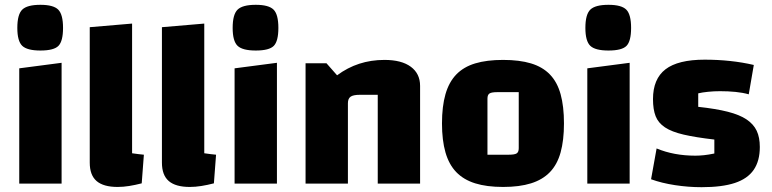

<svg xmlns="http://www.w3.org/2000/svg" viewBox="-20 -763 3207 798"><path d="M60 -479 236 -502V0H60ZM148 -553Q93 -553 72.5 -572.5Q52 -592 52 -647Q52 -703 72.5 -723Q93 -743 148 -743Q202 -743 222 -723Q242 -703 242 -647Q242 -592 223 -572.5Q204 -553 148 -553Z M529 -126Q543 -124 555 -122.5Q567 -121 578 -120L569 -1Q542 6 517 10Q492 14 469 14Q410 14 381.5 -10.5Q353 -35 353 -87V-650L529 -665Z M829 -126Q843 -124 855 -122.5Q867 -121 878 -120L869 -1Q842 6 817 10Q792 14 769 14Q710 14 681.5 -10.5Q653 -35 653 -87V-650L829 -665Z M955 -479 1131 -502V0H955ZM1043 -553Q988 -553 967.5 -572.5Q947 -592 947 -647Q947 -703 967.5 -723Q988 -743 1043 -743Q1097 -743 1117 -723Q1137 -703 1137 -647Q1137 -592 1118 -572.5Q1099 -553 1043 -553Z M1250 0V-500H1337L1381 -450Q1424 -482 1473 -498Q1522 -514 1578 -514Q1649 -514 1687.5 -485.5Q1726 -457 1726 -406V0H1550V-369H1476Q1448 -369 1437 -361Q1426 -353 1426 -334V0Z M2071 14Q2003 14 1955 -1Q1907 -16 1876.5 -47.5Q1846 -79 1831.5 -129.5Q1817 -180 1817 -250Q1817 -321 1831.5 -371.5Q1846 -422 1876.5 -453.5Q1907 -485 1955 -499.5Q2003 -514 2071 -514Q2139 -514 2187 -499.5Q2235 -485 2265.5 -453.5Q2296 -422 2310 -371.5Q2324 -321 2324 -250Q2324 -180 2310 -129.5Q2296 -79 2265.5 -47.5Q2235 -16 2187 -1Q2139 14 2071 14ZM2006 -120H2095Q2119 -120 2127.5 -125.5Q2136 -131 2136 -147V-380H2047Q2023 -380 2014.5 -374.5Q2006 -369 2006 -353Z M2421 -479 2597 -502V0H2421ZM2509 -553Q2454 -553 2433.5 -572.5Q2413 -592 2413 -647Q2413 -703 2433.5 -723Q2454 -743 2509 -743Q2563 -743 2583 -723Q2603 -703 2603 -647Q2603 -592 2584 -572.5Q2565 -553 2509 -553Z M2694 -351Q2694 -435 2746 -475Q2798 -515 2909 -515Q2963 -515 3014.5 -509.5Q3066 -504 3113 -493L3092 -371Q3067 -378 3037 -381Q3007 -384 2973 -384Q2948 -384 2923 -381.5Q2898 -379 2882 -375V-319Q2956 -311 3005 -298.5Q3054 -286 3083 -266.5Q3112 -247 3125 -219.5Q3138 -192 3138 -152Q3138 -94 3112.5 -57Q3087 -20 3034 -2.5Q2981 15 2896 15Q2841 15 2785.5 6.5Q2730 -2 2686 -18L2709 -146Q2781 -116 2870 -116Q2887 -116 2906 -118Q2925 -120 2949 -125V-183Q2871 -192 2821.5 -203.5Q2772 -215 2744 -233.5Q2716 -252 2705 -280Q2694 -308 2694 -351Z"/></svg>

Font: Changa
Style: Bold
Weight: 700
Designer: Eduardo Rodriguez Tunni
Foundry: Eduardo Rodriguez Tunni
Version: Version 3.002; ttfautohint (v1.8.2)